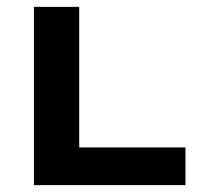

<svg xmlns="http://www.w3.org/2000/svg" viewBox="-20 -540 640 560"><path d="M79 0V-520H211V-110H521V0Z"/></svg>

Font: Iosevka Extrabold Extended
Style: Regular
Weight: 800
Width: 7
Monospace: yes
Designer: Belleve Invis
Foundry: Belleve Invis
Version: Version 32.5.0; ttfautohint (v1.8.4)